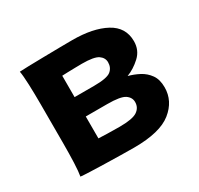

<svg xmlns="http://www.w3.org/2000/svg" viewBox="-116 -649 826 797"><g transform="rotate(-30 296.5 -250.5)"><path d="M205.1 -400.4V-297.9H297.9Q360.4 -297.9 379.2 -313Q397.9 -328.1 397.9 -354Q397.9 -375.5 378.2 -389.2Q358.4 -402.8 300.3 -402.8Q287.1 -402.8 267.3 -402.3Q247.6 -401.9 230 -401.4Q212.4 -400.9 205.1 -400.4ZM68.4 -156.2V-341.8Q68.4 -392.1 66.7 -437.3Q64.9 -482.4 61 -502.9Q72.3 -503.9 104.5 -504.6Q136.7 -505.4 177.5 -506.1Q218.3 -506.8 255.9 -507.3Q293.5 -507.8 314.9 -507.8Q414.1 -507.8 474.4 -475.3Q534.7 -442.9 534.7 -376Q534.7 -333 504.4 -304.9Q474.1 -276.9 439.5 -263.7Q465.8 -256.8 491 -243.7Q516.1 -230.5 532.7 -207.3Q549.3 -184.1 549.3 -146.5Q549.3 -81.1 494.1 -36.9Q439 7.3 314.9 7.3Q289.1 7.3 251.5 6.6Q213.9 5.9 174.8 4.9Q135.7 3.9 104.7 2.7Q73.7 1.5 61 0Q64.9 -20.5 66.7 -63.2Q68.4 -106 68.4 -156.2ZM205.1 -205.1V-100.1Q214.8 -99.6 245.8 -98.6Q276.9 -97.7 305.2 -97.7Q367.7 -97.7 390.1 -112.8Q412.6 -127.9 412.6 -154.8Q412.6 -177.2 391.8 -191.2Q371.1 -205.1 307.6 -205.1Z"/></g></svg>

Font: Andika
Style: Bold
Weight: 700
Designer: Victor Gaultney, Annie Olsen, Julie Remington, Don Collingsworth, Eric Hays, Becca Hirsbrunner
Foundry: SIL International
Version: Version 6.101